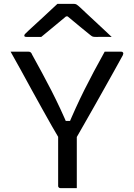

<svg xmlns="http://www.w3.org/2000/svg" viewBox="-20 -965 690 985"><path d="M374 0Q360.1 0 345.9 0Q331.8 0 317.8 0Q303.8 0 289.3 0Q286.3 0 283.8 -1.5Q281.3 -3 279.8 -5.3Q278.3 -7.6 278.3 -11Q278.3 -85.1 278.3 -161.4Q278.3 -237.6 278.3 -311.7H374Q374 -278.4 374 -242.1Q374 -205.9 374 -169.8Q374 -133.8 374 -100Q374 -74.4 374 -49.4Q374 -24.4 374 0ZM34.3 -700Q57.3 -700 79.9 -700Q102.5 -700 123 -700Q129.9 -700 133.5 -698.6Q137.1 -697.2 140 -693.6Q142.8 -690.1 145 -684.2Q171.3 -636.5 195.9 -591.1Q220.6 -545.7 243.8 -500.2Q267 -454.7 289.1 -407.5Q311.1 -360.2 332.3 -309.8L302 -344.5H359.9L323.6 -308Q347.3 -364.1 368.9 -411.6Q390.6 -459.1 412.9 -503.8Q435.3 -548.6 460.6 -596.2Q486 -643.7 517.1 -700Q539.8 -700 561.1 -700Q582.5 -700 602.1 -700Q608.4 -700 611.3 -695.2Q614.2 -690.3 610.1 -681.6Q588 -641.1 563.7 -597.7Q539.4 -554.4 514.5 -509.8Q489.5 -465.2 464.1 -420.2Q438.6 -375.3 413.7 -331.6Q388.8 -287.9 365.4 -247.1Q338.3 -247.1 322.4 -247.3Q306.6 -247.5 298.7 -248.2Q290.9 -249 287.8 -250.8Q284.7 -252.6 282.8 -255.3Q267.6 -280 245.6 -319.1Q223.6 -358.2 197.1 -405.5Q170.6 -452.9 142.4 -504.3Q114.3 -555.7 86.7 -606.1Q59.1 -656.4 34.3 -700ZM274.6 -945.2Q284.7 -945.2 300.9 -945.2Q317.1 -945.2 333.2 -945.2Q349.4 -945.2 359.1 -945.2Q366.7 -945.2 372.5 -942Q378.3 -938.7 393.1 -925.1Q401.1 -917.7 419.1 -900.6Q437.2 -883.5 460.5 -862Q483.8 -840.5 507.9 -817.9Q531.9 -795.2 552.9 -775.6Q534.3 -776.2 512.2 -775.9Q490.1 -775.6 471.4 -775.6Q460.4 -775.6 455.6 -777.3Q450.8 -779 442.8 -785.6Q426.7 -798.8 390.6 -828.1Q354.6 -857.4 303.1 -900.8L356.3 -881Q340.3 -881 324.1 -881Q307.9 -881 291.5 -881L343.8 -901.6Q293.6 -859.5 256.8 -829.3Q220 -799.1 191.7 -775.6H116.2Q111.6 -775.6 109.1 -776.4Q106.6 -777.2 105.6 -778.9Q104.6 -780.6 104.6 -782.6Q104.6 -786.6 108.7 -790.9Q112.8 -795.2 127.6 -809.2Q140.6 -821.4 160.2 -839.2Q179.8 -857 201.5 -877.1Q223.3 -897.2 242.5 -915.4Q261.8 -933.6 274.6 -945.2Z"/></svg>

Font: Recursive Sans Linear Light
Style: Regular
Weight: 300
Version: Version 1.085